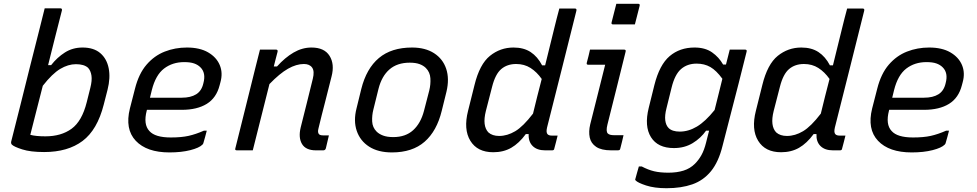

<svg xmlns="http://www.w3.org/2000/svg" viewBox="-20 -794 5160 1014"><path d="M307 -739Q290 -673 271.5 -599.5Q253 -526 234 -450H250Q282 -491 323 -517Q364 -543 416 -543Q475 -543 509.5 -513.5Q544 -484 554 -433.5Q564 -383 548 -320L528 -242Q494 -108 416 -49.5Q338 9 213 9Q141 9 97.5 -5Q54 -19 43 -30Q37 -36 39 -46Q65 -147 88.5 -242Q112 -337 136 -432.5Q160 -528 186 -630Q201 -692 216 -750H299Q309 -750 307 -739ZM381 -455Q340 -455 298 -430Q256 -405 206 -341Q188 -272 171.5 -206Q155 -140 140 -82Q168 -74 220 -74Q303 -74 358 -114Q413 -154 438 -254L457 -330Q467 -369 463 -395Q459 -421 445 -436Q424 -455 381 -455Z M967 -543Q1035 -543 1079 -517.5Q1123 -492 1140.5 -450.5Q1158 -409 1144 -359L1140 -344Q1123 -277 1072 -245.5Q1021 -214 940 -214H756L755 -210Q736 -137 769 -102Q799 -68 882 -68Q938 -68 976 -76.5Q1014 -85 1057 -104H1072Q1068 -88 1063.5 -71.5Q1059 -55 1054 -38Q1053 -34 1049 -30Q1032 -13 985 -1Q938 11 875 11Q755 11 697 -50.5Q639 -112 666 -221L693 -326Q713 -405 754 -452.5Q795 -500 850 -521.5Q905 -543 967 -543ZM953 -466Q891 -466 846.5 -432Q802 -398 782 -319L772 -278H940Q987 -278 1016 -296Q1045 -314 1054 -354Q1069 -409 1038 -439Q1025 -452 1005 -459Q985 -466 953 -466Z M1353 -532H1438Q1448 -532 1446 -521Q1441 -502 1436 -482.5Q1431 -463 1426 -443H1443Q1485 -490 1530.5 -516.5Q1576 -543 1625 -543Q1693 -543 1720.5 -499Q1748 -455 1731 -390Q1714 -320 1696.5 -253.5Q1679 -187 1662 -116Q1656 -94 1665 -85Q1671 -79 1687 -79H1717Q1713 -62 1709 -45Q1705 -28 1701 -11Q1698 0 1687 0H1649Q1595 0 1575 -33.5Q1555 -67 1568 -121Q1585 -186 1600 -248.5Q1615 -311 1632 -378Q1642 -418 1628.5 -437Q1615 -456 1585 -456Q1545 -456 1501 -431Q1457 -406 1403 -350Q1381 -263 1359 -175Q1337 -87 1315 0H1231Q1219 0 1223 -11Q1249 -116 1275.5 -221.5Q1302 -327 1328 -433Q1336 -465 1342.5 -490.5Q1349 -516 1353 -532Z M2156 -543Q2226 -543 2272.5 -513Q2319 -483 2336.5 -430.5Q2354 -378 2338 -310L2313 -209Q2287 -102 2222.5 -45.5Q2158 11 2050 11Q1977 11 1929.5 -19.5Q1882 -50 1864 -103Q1846 -156 1863 -222L1888 -324Q1915 -432 1981 -487.5Q2047 -543 2156 -543ZM2144 -463Q2078 -463 2037 -427.5Q1996 -392 1979 -325L1952 -216Q1944 -185 1945.5 -153Q1947 -121 1969 -99Q1982 -86 2003.5 -78Q2025 -70 2057 -70Q2122 -70 2162 -106.5Q2202 -143 2219 -208L2247 -316Q2255 -348 2253 -380.5Q2251 -413 2229 -435Q2216 -448 2195.5 -455.5Q2175 -463 2144 -463Z M2692 -543Q2746 -543 2782.5 -519Q2819 -495 2843 -449H2859Q2872 -501 2884.5 -552.5Q2897 -604 2910 -656Q2915 -677 2920.5 -698Q2926 -719 2934 -749H3016Q3027 -749 3024 -737Q2986 -583 2945.5 -423.5Q2905 -264 2869 -120Q2863 -94 2872 -85Q2879 -78 2893 -78H2925Q2921 -62 2916.5 -44Q2912 -26 2907 -8Q2906 0 2896 0H2859Q2816 0 2793 -23Q2770 -46 2772 -86H2757Q2721 -37 2680 -13.5Q2639 10 2585 10Q2501 10 2464 -50.5Q2427 -111 2452 -209L2486 -345Q2513 -455 2567.5 -499Q2622 -543 2692 -543ZM2559 -95Q2580 -76 2616 -76Q2659 -76 2701 -101Q2743 -126 2795 -194Q2806 -240 2817.5 -285.5Q2829 -331 2841 -377Q2815 -414 2782 -435Q2749 -456 2706 -456Q2659 -456 2627.5 -429.5Q2596 -403 2579 -336L2546 -208Q2536 -168 2539.5 -140Q2543 -112 2559 -95Z M3096 -532H3276Q3287 -532 3284 -521Q3260 -425 3236.5 -329.5Q3213 -234 3188 -136Q3179 -100 3190 -89Q3199 -80 3223 -80H3273Q3269 -63 3265 -45.5Q3261 -28 3256 -10Q3255 -3 3251 -1.5Q3247 0 3242 0H3208Q3156 0 3128.5 -18.5Q3101 -37 3094.5 -68Q3088 -99 3097 -137Q3117 -218 3137 -296Q3157 -374 3176 -452H3087Q3076 -452 3079 -463Q3084 -480 3088 -497.5Q3092 -515 3096 -532ZM3235 -774H3350Q3361 -774 3358 -763L3333 -665H3218Q3207 -665 3210 -676Z M3648 -543Q3704 -543 3740.5 -517.5Q3777 -492 3799 -453H3814Q3819 -473 3824 -492.5Q3829 -512 3834 -532H3915Q3926 -532 3923 -521Q3901 -432 3880.5 -352Q3860 -272 3839.5 -193Q3819 -114 3796 -24Q3775 61 3735 110Q3695 159 3636.5 179.5Q3578 200 3500 200Q3436 200 3392 185.5Q3348 171 3337 159Q3333 155 3336 149Q3341 132 3344.5 118Q3348 104 3354 85H3369Q3403 103 3434.5 110.5Q3466 118 3510 118Q3555 118 3590 107Q3625 96 3650 71Q3670 51 3684.5 25Q3699 -1 3709 -41Q3713 -57 3717 -73Q3721 -89 3725 -104H3709Q3681 -64 3638 -38Q3595 -12 3539 -12Q3454 -12 3418 -69.5Q3382 -127 3406 -224L3436 -345Q3463 -452 3516.5 -497.5Q3570 -543 3648 -543ZM3511 -118Q3530 -99 3570 -99Q3616 -99 3660.5 -125.5Q3705 -152 3754 -213Q3764 -253 3774 -293Q3784 -333 3795 -378Q3763 -422 3731.5 -440Q3700 -458 3659 -458Q3610 -458 3577 -429.5Q3544 -401 3527 -332L3500 -223Q3490 -184 3493.5 -158Q3497 -132 3511 -118Z M4212 -543Q4266 -543 4302.5 -519Q4339 -495 4363 -449H4379Q4392 -501 4404.5 -552.5Q4417 -604 4430 -656Q4435 -677 4440.5 -698Q4446 -719 4454 -749H4536Q4547 -749 4544 -737Q4506 -583 4465.5 -423.5Q4425 -264 4389 -120Q4383 -94 4392 -85Q4399 -78 4413 -78H4445Q4441 -62 4436.5 -44Q4432 -26 4427 -8Q4426 0 4416 0H4379Q4336 0 4313 -23Q4290 -46 4292 -86H4277Q4241 -37 4200 -13.5Q4159 10 4105 10Q4021 10 3984 -50.5Q3947 -111 3972 -209L4006 -345Q4033 -455 4087.5 -499Q4142 -543 4212 -543ZM4079 -95Q4100 -76 4136 -76Q4179 -76 4221 -101Q4263 -126 4315 -194Q4326 -240 4337.5 -285.5Q4349 -331 4361 -377Q4335 -414 4302 -435Q4269 -456 4226 -456Q4179 -456 4147.5 -429.5Q4116 -403 4099 -336L4066 -208Q4056 -168 4059.5 -140Q4063 -112 4079 -95Z M4887 -543Q4955 -543 4999 -517.5Q5043 -492 5060.5 -450.5Q5078 -409 5064 -359L5060 -344Q5043 -277 4992 -245.5Q4941 -214 4860 -214H4676L4675 -210Q4656 -137 4689 -102Q4719 -68 4802 -68Q4858 -68 4896 -76.5Q4934 -85 4977 -104H4992Q4988 -88 4983.5 -71.5Q4979 -55 4974 -38Q4973 -34 4969 -30Q4952 -13 4905 -1Q4858 11 4795 11Q4675 11 4617 -50.5Q4559 -112 4586 -221L4613 -326Q4633 -405 4674 -452.5Q4715 -500 4770 -521.5Q4825 -543 4887 -543ZM4873 -466Q4811 -466 4766.5 -432Q4722 -398 4702 -319L4692 -278H4860Q4907 -278 4936 -296Q4965 -314 4974 -354Q4989 -409 4958 -439Q4945 -452 4925 -459Q4905 -466 4873 -466Z"/></svg>

Font: Recursive Sn Lnr St
Style: Italic
Weight: 400
Italic angle: -15°
Version: Version 1.079;hotconv 1.0.112;makeotfexe 2.5.65598; ttfautoh